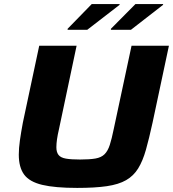

<svg xmlns="http://www.w3.org/2000/svg" viewBox="-20 -912 847 940"><path d="M358 8Q249 8 186.5 -7Q124 -22 98 -57.5Q72 -93 72 -155Q72 -186 77.5 -225Q83 -264 92 -312L172 -688H355L269 -281Q262 -251 259 -229.5Q256 -208 256 -191Q256 -167 266.5 -153.5Q277 -140 302.5 -135.5Q328 -131 372 -131Q419 -131 447.5 -136Q476 -141 492 -157Q508 -173 517.5 -202.5Q527 -232 537 -281L624 -688H807L727 -312Q710 -234 694.5 -179Q679 -124 656.5 -87.5Q634 -51 597.5 -30Q561 -9 503 -0.5Q445 8 358 8ZM523 -766V-771L643 -892H779L778 -888L621 -766ZM311 -766V-771L429 -892H566L565 -888L407 -766Z"/></svg>

Font: Saira Expanded
Style: Bold Italic
Weight: 700
Width: 7
Italic angle: -12°
Designer: Hector Gatti with collaboration of the Omnibus-Type team
Foundry: Omnibus-Type
Version: Version 1.101